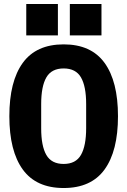

<svg xmlns="http://www.w3.org/2000/svg" viewBox="-20 -933 640 965"><path d="M27 -349Q27 -524 94.5 -617Q162 -710 300 -710Q438 -710 505.5 -617Q573 -524 573 -349Q573 -174 505.5 -81Q438 12 300 12Q162 12 94.5 -81Q27 -174 27 -349ZM413 -289V-410Q413 -499 387 -544Q361 -589 300 -589Q239 -589 213 -544Q187 -499 187 -410V-288Q187 -199 213 -154Q239 -109 300 -109Q361 -109 387 -154.5Q413 -200 413 -289ZM490 -913V-755H331V-913ZM271 -913V-755H112V-913Z"/></svg>

Font: iA Writer Quattro V
Style: Regular
Weight: 400
Designer: Mike Abbink, Paul van der Laan, Pieter van Rosmalen, Oliver Reichenstein
Foundry: Information Architects Inc.
Version: Version 2.000